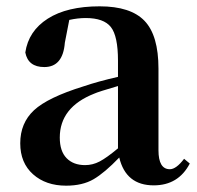

<svg xmlns="http://www.w3.org/2000/svg" viewBox="-20 -571 622 607"><path d="M353 -102V-299Q291 -281 278 -275Q169 -232 169 -136Q169 -93 190.5 -71Q212 -49 249 -49Q273 -49 295 -60.5Q317 -72 353 -102ZM562 -69 580 -54Q544 15 466 15Q378 15 357 -73Q311 -25 276 -4.5Q241 16 189 16Q125 16 84.5 -20Q44 -56 44 -118Q44 -182 87.5 -222.5Q131 -263 244 -298Q291 -314 353 -328V-379Q353 -457 330.5 -485.5Q308 -514 251 -514Q226 -514 199 -508L185 -436Q179 -359 120 -359Q69 -359 60 -405Q70 -473 131 -512Q192 -551 295 -551Q393 -551 437 -505Q481 -459 481 -354V-96Q481 -36 517 -36Q537 -36 562 -69Z"/></svg>

Font: Swei Spring CJKtc
Style: Bold
Weight: 700
Version: Version 1.021